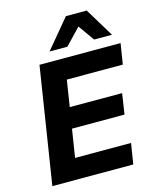

<svg xmlns="http://www.w3.org/2000/svg" viewBox="-135 -1032 912 1123"><g transform="rotate(-15 321.0 -470.0)"><path d="M40 0 151 -705H642L622 -580H283L258 -420H575L556 -295H238L211 -125H550L530 0ZM228 -765 374 -940H500L606 -765H498L429 -862L336 -765Z"/></g></svg>

Font: Nunito Sans 10pt ExtraBold
Style: Italic
Weight: 800
Italic angle: -9°
Designer: Vernon Adams
Foundry: Vernon Adams
Version: Version 3.101;gftools[0.9.27]